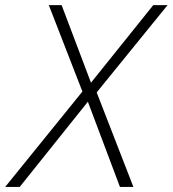

<svg xmlns="http://www.w3.org/2000/svg" viewBox="-77 -734 678 754"><path d="M-56.6 0 246.6 -374.5 114.7 -713.9H165L280.3 -409.2L524.9 -713.9H581.1L302.7 -371.1L446.8 0H394L268.1 -334.5L0.5 0Z"/></svg>

Font: Open Sans Light
Style: Italic
Weight: 300
Italic angle: -12°
Designer: Monotype Design Team
Foundry: Monotype Imaging Inc.
Version: Version 3.003; ttfautohint (v1.8.4)